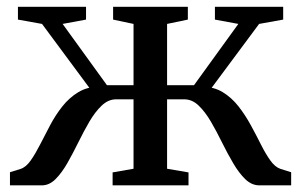

<svg xmlns="http://www.w3.org/2000/svg" viewBox="-20 -558 907 578"><path d="M10 0V-39.5L42 -49.5Q58.5 -55 72.5 -75Q86.5 -95 100.8 -123Q115 -151 131 -181.2Q147 -211.5 167.8 -237.8Q188.5 -264 215.8 -280.5Q243 -297 279 -297L275 -258.5L106.5 -486L34 -499V-537.5H239V-499L168.5 -486L302 -301.5H382V-486L320.5 -499V-537.5H545.5V-499L483 -486V-301.5H564L697.5 -486L627 -499V-537.5H832.5V-499L760 -486L591 -258.5L587.5 -297Q623.5 -297 650.5 -280.5Q677.5 -264 698 -237.8Q718.5 -211.5 735 -181.2Q751.5 -151 765.5 -123Q779.5 -95 793.8 -75Q808 -55 824.5 -49.5L856.5 -39.5V0H761Q737.5 0 718.2 -18.8Q699 -37.5 681.8 -67Q664.5 -96.5 648.2 -129.5Q632 -162.5 614.8 -192Q597.5 -221.5 578 -240.2Q558.5 -259 534.5 -259H483V-50L547.5 -39V0H319V-39L382 -50V-259H329.5Q306 -259 286.2 -240.2Q266.5 -221.5 249.2 -192Q232 -162.5 215.8 -129.5Q199.5 -96.5 182.8 -67Q166 -37.5 147.2 -18.8Q128.5 0 106 0Z"/></svg>

Font: Merriweather 60pt
Style: Regular
Weight: 400
Version: Version 2.100